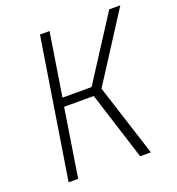

<svg xmlns="http://www.w3.org/2000/svg" viewBox="-132 -837 867 943"><g transform="rotate(-20 301.0 -365.0)"><path d="M66 0 182 -730H232L180 -401H332L544 -730H602L375 -377L496 0H440L327 -356H172L116 0Z"/></g></svg>

Font: JetBrains Mono NL Thin
Style: Italic
Weight: 100
Italic angle: -9°
Monospace: yes
Designer: Philipp Nurullin, Konstantin Bulenkov
Foundry: JetBrains
Version: Version 2.305; ttfautohint (v1.8.4.7-5d5b)